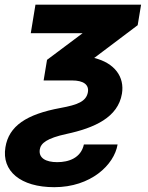

<svg xmlns="http://www.w3.org/2000/svg" viewBox="-24 -565 619 801"><path d="M123.9 -545.5 104.4 -426.5H320.7L172.2 -315.3L158 -229.4H276.3C324.6 -229.4 348 -211.6 342.7 -180.4C335.9 -142 300.4 -127.8 229 -114.7C85.9 -88.4 12.8 -39.1 -1.4 49.4C-17.8 148.4 61.4 215.9 202.4 215.9C354.4 215.9 452.4 123.2 466.6 37.6H326C313.6 94.5 262.4 111.5 214.8 111.5C167.3 111.5 136.4 94.5 142 58.6C146 32 172.6 11.4 252.8 -6C370 -31.2 468 -74.9 484.7 -174C496.4 -244 454.5 -302.2 369 -323.2L550.4 -459.9L564.6 -545.5Z"/></svg>

Font: Margiela Sans
Style: Bold Italic
Weight: 700
Italic angle: -9.39999°
Designer: Stefan Endress, Andreas Faust
Version: Version 1.100;FEAKit 1.0